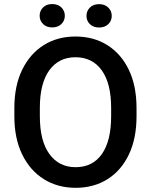

<svg xmlns="http://www.w3.org/2000/svg" viewBox="-20 -897 729 927"><path d="M639.2 -375V-335.9Q639.2 -228.5 602.3 -151.1Q565.4 -73.7 499.3 -32Q433.1 9.8 345.2 9.8Q258.3 9.8 191.7 -32Q125 -73.7 87.2 -151.1Q49.3 -228.5 49.3 -335.9V-375Q49.3 -482.4 86.9 -559.8Q124.5 -637.2 190.9 -679Q257.3 -720.7 344.2 -720.7Q432.1 -720.7 498.5 -679Q564.9 -637.2 602.1 -559.8Q639.2 -482.4 639.2 -375ZM516.6 -335.9V-376Q516.6 -494.6 471.2 -557.6Q425.8 -620.6 344.2 -620.6Q263.7 -620.6 218 -557.6Q172.4 -494.6 172.4 -376V-335.9Q172.4 -216.8 218.5 -153.3Q264.6 -89.8 345.2 -89.8Q427.2 -89.8 471.9 -153.3Q516.6 -216.8 516.6 -335.9ZM171.4 -820.8Q171.4 -844.7 188 -861.1Q204.6 -877.4 231.9 -877.4Q259.8 -877.4 276.4 -861.1Q293 -844.7 293 -820.8Q293 -797.4 276.4 -781Q259.8 -764.6 231.9 -764.6Q204.6 -764.6 188 -781Q171.4 -797.4 171.4 -820.8ZM397.5 -820.3Q397.5 -844.2 414.1 -860.6Q430.7 -877 458.5 -877Q485.8 -877 502.7 -860.6Q519.5 -844.2 519.5 -820.3Q519.5 -796.4 502.7 -780.3Q485.8 -764.2 458.5 -764.2Q430.7 -764.2 414.1 -780.3Q397.5 -796.4 397.5 -820.3Z"/></svg>

Font: Vazirmatn UI FD Medium
Style: Regular
Weight: 500
Designer: Saber Rastikerdar
Foundry: Saber Rastikerdar
Version: Version 33.003